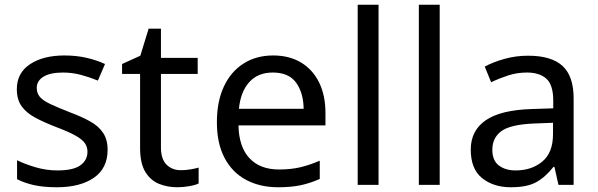

<svg xmlns="http://www.w3.org/2000/svg" viewBox="-20 -780 2521 810"><path d="M434 -148Q434 -70 376 -30Q318 10 220 10Q164 10 123.5 1Q83 -8 52 -24V-104Q84 -88 129.5 -74.5Q175 -61 222 -61Q289 -61 319 -82.5Q349 -104 349 -140Q349 -160 338 -176Q327 -192 298.5 -208Q270 -224 217 -244Q165 -264 128 -284Q91 -304 71 -332Q51 -360 51 -404Q51 -472 106.5 -509Q162 -546 252 -546Q301 -546 343.5 -536.5Q386 -527 423 -510L393 -440Q359 -454 322 -464Q285 -474 246 -474Q192 -474 163.5 -456.5Q135 -439 135 -409Q135 -387 148 -371.5Q161 -356 191.5 -341.5Q222 -327 273 -307Q324 -288 360 -268Q396 -248 415 -219.5Q434 -191 434 -148Z M743 -62Q763 -62 784 -65.5Q805 -69 818 -73V-6Q804 1 778 5.5Q752 10 728 10Q686 10 650.5 -4.5Q615 -19 593 -55Q571 -91 571 -156V-468H495V-510L572 -545L607 -659H659V-536H814V-468H659V-158Q659 -109 682.5 -85.5Q706 -62 743 -62Z M1132 -546Q1201 -546 1250.5 -516Q1300 -486 1326.5 -431.5Q1353 -377 1353 -304V-251H986Q988 -160 1032.5 -112.5Q1077 -65 1157 -65Q1208 -65 1247.5 -74.5Q1287 -84 1329 -102V-25Q1288 -7 1248 1.5Q1208 10 1153 10Q1077 10 1018.5 -21Q960 -52 927.5 -113.5Q895 -175 895 -264Q895 -352 924.5 -415Q954 -478 1007.5 -512Q1061 -546 1132 -546ZM1131 -474Q1068 -474 1031.5 -433.5Q995 -393 988 -321H1261Q1260 -389 1229 -431.5Q1198 -474 1131 -474Z M1577 0H1489V-760H1577Z M1835 0H1747V-760H1835Z M2208 -545Q2306 -545 2353 -502Q2400 -459 2400 -365V0H2336L2319 -76H2315Q2280 -32 2241.5 -11Q2203 10 2135 10Q2062 10 2014 -28.5Q1966 -67 1966 -149Q1966 -229 2029 -272.5Q2092 -316 2223 -320L2314 -323V-355Q2314 -422 2285 -448Q2256 -474 2203 -474Q2161 -474 2123 -461.5Q2085 -449 2052 -433L2025 -499Q2060 -518 2108 -531.5Q2156 -545 2208 -545ZM2234 -259Q2134 -255 2095.5 -227Q2057 -199 2057 -148Q2057 -103 2084.5 -82Q2112 -61 2155 -61Q2223 -61 2268 -98.5Q2313 -136 2313 -214V-262Z"/></svg>

Font: Noto Sans SignWriting
Style: Regular
Weight: 400
Designer: Monotype Design Team
Foundry: Monotype Imaging Inc.
Version: Version 2.004; ttfautohint (v1.8.4.7-5d5b)